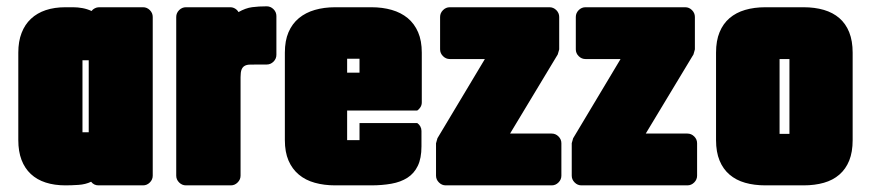

<svg xmlns="http://www.w3.org/2000/svg" viewBox="-20 -548 2714 599"><path d="M265.6 -513.7Q269.5 -519 275.9 -522.2Q282.2 -525.4 289.1 -525.4H426.3Q438.5 -525.4 447.5 -516.4Q456.5 -507.3 456.5 -495.1V0Q456.5 12.2 447.5 21.2Q438.5 30.3 426.3 30.3H287.1Q272.9 30.3 264.2 19Q247.1 27.3 225.1 28.8Q203.1 30.3 184.1 30.3Q149.9 30.3 122.6 21.5Q95.2 12.7 76.2 -5.1Q57.1 -22.9 47.1 -49.3Q37.1 -75.7 37.1 -110.8V-383.8Q37.1 -418.9 47.4 -445.3Q57.6 -471.7 76.7 -489.5Q95.7 -507.3 122.8 -516.4Q149.9 -525.4 184.1 -525.4H208Q222.7 -525.4 237.3 -522.7Q252 -520 265.6 -513.7ZM237.3 -359.9V-135.3H256.8V-359.9Z M724.1 -510.3Q746.1 -522.9 766.6 -525.6Q787.1 -528.3 812 -528.3Q824.2 -528.3 833.3 -519.3Q842.3 -510.3 842.3 -498V-377Q842.3 -364.7 833.3 -355.7Q824.2 -346.7 812 -346.7H783.2Q769.5 -346.7 759.5 -346.4Q749.5 -346.2 743.2 -342.5Q736.8 -338.9 733.6 -330.8Q730.5 -322.8 730.5 -307.1V0Q730.5 12.2 721.4 21.2Q712.4 30.3 700.2 30.3H560.1Q547.9 30.3 538.8 21.2Q529.8 12.2 529.8 0V-495.1Q529.8 -507.3 538.8 -516.4Q547.9 -525.4 560.1 -525.4H698.2Q706.5 -525.4 713.4 -521.2Q720.2 -517.1 724.1 -510.3Z M1281.7 -164.1Q1287.6 -160.2 1291.3 -153.6Q1294.9 -147 1294.9 -139.6V-91.3Q1294.9 -54.2 1283.4 -30.5Q1272 -6.8 1251 6.6Q1230 20 1201.2 25.1Q1172.4 30.3 1137.7 30.3H1025.9Q991.2 30.3 962.2 22.2Q933.1 14.2 912.4 -3.2Q891.6 -20.5 880.1 -47.1Q868.7 -73.7 868.7 -110.8V-383.8Q868.7 -420.9 880.1 -447.5Q891.6 -474.1 912.6 -491.5Q933.6 -508.8 962.4 -517.1Q991.2 -525.4 1025.9 -525.4H1138.7Q1173.3 -525.4 1202.1 -517.1Q1231 -508.8 1252 -491.5Q1272.9 -474.1 1284.4 -447.5Q1295.9 -420.9 1295.9 -383.8V-228.5Q1295.9 -220.7 1292 -214.1Q1288.1 -207.5 1281.7 -203.1H1063V-110.8H1101.6V-164.1ZM1063 -364.7V-321.3H1101.6V-364.7Z M1694.3 -525.4Q1706.5 -525.4 1715.6 -516.4Q1724.6 -507.3 1724.6 -495.1V-394Q1724.6 -393.6 1723.9 -391.4Q1723.1 -389.2 1722.4 -386.2Q1721.7 -383.3 1720.9 -381.1Q1720.2 -378.9 1720.2 -378.4L1571.3 -131.3H1701.2Q1713.4 -131.3 1722.4 -122.3Q1731.4 -113.3 1731.4 -101.1V0Q1731.4 12.2 1722.4 21.2Q1713.4 30.3 1701.2 30.3H1370.6Q1358.4 30.3 1349.4 21.2Q1340.3 12.2 1340.3 0V-101.1Q1340.3 -101.6 1341.1 -103.8Q1341.8 -106 1342.5 -108.9Q1343.3 -111.8 1344 -114Q1344.7 -116.2 1344.7 -116.7L1492.7 -363.8H1383.3Q1371.1 -363.8 1362.1 -372.8Q1353 -381.8 1353 -394V-495.1Q1353 -507.3 1362.1 -516.4Q1371.1 -525.4 1383.3 -525.4Z M2117.7 -525.4Q2129.9 -525.4 2138.9 -516.4Q2147.9 -507.3 2147.9 -495.1V-394Q2147.9 -393.6 2147.2 -391.4Q2146.5 -389.2 2145.8 -386.2Q2145 -383.3 2144.3 -381.1Q2143.6 -378.9 2143.6 -378.4L1994.6 -131.3H2124.5Q2136.7 -131.3 2145.8 -122.3Q2154.8 -113.3 2154.8 -101.1V0Q2154.8 12.2 2145.8 21.2Q2136.7 30.3 2124.5 30.3H1793.9Q1781.7 30.3 1772.7 21.2Q1763.7 12.2 1763.7 0V-101.1Q1763.7 -101.6 1764.4 -103.8Q1765.1 -106 1765.9 -108.9Q1766.6 -111.8 1767.3 -114Q1768.1 -116.2 1768.1 -116.7L1916 -363.8H1806.6Q1794.4 -363.8 1785.4 -372.8Q1776.4 -381.8 1776.4 -394V-495.1Q1776.4 -507.3 1785.4 -516.4Q1794.4 -525.4 1806.6 -525.4Z M2213.9 -383.8Q2213.9 -420.9 2224.9 -447.5Q2235.8 -474.1 2256.1 -491.5Q2276.4 -508.8 2304.7 -517.1Q2333 -525.4 2368.2 -525.4H2486.8Q2522 -525.4 2550.3 -517.1Q2578.6 -508.8 2598.6 -491.5Q2618.7 -474.1 2629.4 -447.3Q2640.1 -420.4 2640.1 -383.8V-110.8Q2640.1 -73.7 2629.4 -47.1Q2618.7 -20.5 2598.6 -3.2Q2578.6 14.2 2550.3 22.2Q2522 30.3 2486.8 30.3H2368.2Q2333 30.3 2304.7 22.2Q2276.4 14.2 2256.1 -3.2Q2235.8 -20.5 2224.9 -47.1Q2213.9 -73.7 2213.9 -110.8ZM2442.9 -130.4V-363.8H2412.1V-130.4Z"/></svg>

Font: Akaash Gobhi Moti
Style: Regular
Weight: 400
Designer: Kulbir Singh Thind, MD
Foundry: Punjab Online
Version: Version 1.200